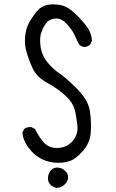

<svg xmlns="http://www.w3.org/2000/svg" viewBox="-20 -761 540 895"><path d="M297.4 64.9Q297.4 48.8 284.2 35.6Q271 22.5 252 20.5Q249 20 246.6 20Q244.1 20 241 20.3Q237.8 20.5 233.9 22Q225.6 24.9 218.8 31.7Q205.6 44.9 203.6 65.9Q203.6 68.4 203.6 70.3Q203.6 87.9 214.8 99.6Q228.5 112.8 242.7 114.7Q266.1 114.7 282.2 98.1Q297.4 83.5 297.4 64.9ZM252 -2Q278.3 -2 302.2 -9.3Q330.6 -17.6 364.7 -55.2Q398.9 -92.8 402.8 -142.1Q404.3 -158.7 404.3 -175.8Q404.3 -209.5 398.9 -243.7Q391.6 -293.9 339.4 -346.7Q286.1 -399.9 258.3 -418Q229.5 -437 202.6 -468.8Q167 -510.7 167 -571.8Q167 -595.2 173.8 -612.8Q188.5 -653.8 210.9 -667Q223.6 -673.8 240.2 -674.8Q241.7 -674.8 243.2 -674.8Q269 -674.8 294.2 -646.2Q319.3 -617.7 329.1 -594.7Q338.9 -571.8 350.1 -551.3L367.2 -542.5Q369.6 -542 371.6 -542Q387.7 -542 399.9 -552.7L408.7 -570.3Q406.7 -600.6 392.6 -625Q378.4 -649.4 337.2 -690.9Q295.9 -732.4 259.8 -737.8Q242.7 -740.7 226.6 -740.7Q210.4 -740.7 198 -737.5Q185.5 -734.4 175.8 -728.5Q162.1 -720.7 151.4 -708Q130.9 -683.1 115.2 -654.3Q96.2 -619.1 96.2 -572.3Q96.2 -545.9 103 -521.5Q111.8 -488.8 130.9 -445.3Q149.9 -402.3 200.2 -375Q255.9 -344.2 290 -310.5Q319.8 -280.8 327.6 -251.7Q335.4 -222.7 340.3 -180.2Q341.3 -172.9 341.3 -165.5Q341.3 -126 313.5 -98.1Q286.6 -71.3 245.1 -71.3Q210 -71.3 187.5 -93.8Q165 -116.2 143.1 -159.7L126 -168.5Q123.5 -168.9 121.1 -168.9Q105.5 -168.9 93.3 -160.2L84.5 -142.6Q86.4 -118.7 97.7 -97.2Q108.9 -75.7 128.4 -54.2Q147.5 -32.7 176.8 -18.6Q210.9 -2 252 -2Z"/></svg>

Font: Bakudai
Style: Light
Weight: 300
Version: Version 1.48